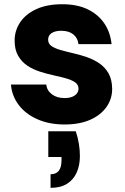

<svg xmlns="http://www.w3.org/2000/svg" viewBox="-20 -586 598 916"><path d="M210.4 40.2H341.4Q352.1 71.9 356.6 101.4Q361.2 130.9 361.2 158.2Q361.2 202.9 345.8 237.2Q330.4 271.6 299.6 290.9Q268.8 310.2 221.2 310.2V245.4Q247.2 245.4 260.3 229Q273.4 212.7 273.4 178.8V163.1H210.4ZM288.7 7.9Q214.8 7.9 158.3 -17.1Q101.7 -42.2 69 -85.6Q36.4 -129 32.3 -182.7H200.5Q204 -153.5 228 -135.8Q251.9 -118.2 287.3 -118.2Q309.2 -118.2 324 -124Q338.8 -129.9 346.7 -140.1Q354.5 -150.4 354.5 -163Q354.5 -182.3 337.7 -193.7Q321 -205 294.1 -212.4Q267.2 -219.8 234.5 -227Q201.8 -234.1 169.4 -244.6Q137 -255 110.1 -273Q83.2 -291 66.5 -320Q49.8 -349 49.8 -392.5Q49.8 -440.2 76.3 -479.7Q102.8 -519.1 153.5 -542.5Q204.2 -565.8 276.6 -565.8Q349.1 -565.8 399.3 -541.1Q449.5 -516.5 478.1 -473.8Q506.6 -431.1 512.3 -375.6H354.4Q350.9 -404.7 329.7 -422Q308.5 -439.2 272 -439.2Q252.1 -439.2 237.9 -433.8Q223.8 -428.5 216.7 -419.2Q209.7 -409.9 209.7 -396.2Q209.7 -376.9 226.2 -365.9Q242.6 -354.8 269.6 -347.2Q296.6 -339.6 329 -332.1Q361.5 -324.7 393.6 -313.7Q425.8 -302.7 453.3 -284.2Q480.7 -265.7 497.6 -236.4Q514.6 -207 515.1 -161.9Q515.1 -113.8 487.7 -75.2Q460.4 -36.6 409.7 -14.3Q359 7.9 288.7 7.9Z"/></svg>

Font: Poppins Variable
Style: Regular
Weight: 100
Designer: Jonny Pinhorn
Foundry: Indian Type Foundry
Version: Version 6.000